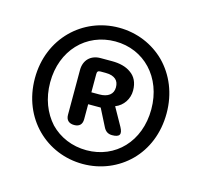

<svg xmlns="http://www.w3.org/2000/svg" viewBox="-74 -883 638 607"><g transform="rotate(15 245.0 -580.0)"><path d="M397 -741C358 -780 304 -803 245 -803C127 -803 29 -711 29 -580C29 -448 127 -357 245 -357C304 -357 358 -380 397 -419C436 -458 460 -514 460 -580C460 -646 436 -701 397 -741ZM126 -708C156 -740 198 -758 245 -758C339 -758 410 -685 410 -580C410 -474 339 -402 245 -402C198 -402 156 -420 126 -451C97 -483 79 -527 79 -580C79 -633 97 -677 126 -708ZM313 -678C297 -690 275 -695 251 -695H213C181 -695 160 -674 160 -642V-582V-495C160 -478 170 -469 187 -469C204 -469 213 -478 213 -495V-544H254L283 -487C289 -475 298 -469 311 -469C336 -469 342 -479 330 -501L297 -560C323 -570 339 -595 339 -622C339 -649 329 -667 313 -678ZM274 -644C281 -638 284 -629 284 -618C284 -607 280 -598 272 -592C264 -586 253 -583 239 -583H213V-643C213 -651 216 -654 224 -654H241C257 -654 267 -650 274 -644Z"/></g></svg>

Font: GenSenRounded2 TW M
Style: Regular
Weight: 500
Version: Version 2.100;PS 2.1;hotconv 16.6.51;makeotf.lib2.5.65220 DE